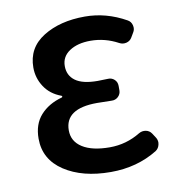

<svg xmlns="http://www.w3.org/2000/svg" viewBox="-69 -627 651 703"><g transform="rotate(-10 256.0 -275.5)"><path d="M288.1 12.7Q182.6 12.7 115.2 -31.7Q47.9 -76.2 47.9 -153.3Q47.9 -207 77.6 -240.2Q107.4 -273.4 157.2 -287.1Q160.2 -288.1 160.2 -290.5Q160.2 -293 157.2 -293.9Q117.2 -308.6 95.7 -341.3Q74.2 -374 74.2 -413.1Q74.2 -486.3 136.7 -525.4Q199.2 -564.5 292 -564.5Q371.1 -564.5 444.3 -523.4Q457 -516.6 460.4 -502Q463.9 -487.3 456.1 -475.6L446.3 -459Q439.5 -447.3 425.8 -443.8Q412.1 -440.4 399.4 -447.3Q350.6 -473.6 296.9 -473.6Q249 -473.6 218.8 -453.6Q188.5 -433.6 188.5 -398.4Q188.5 -363.3 215.3 -343.8Q242.2 -324.2 297.9 -324.2Q313.5 -324.2 335.9 -325.2Q349.6 -326.2 359.9 -316.9Q370.1 -307.6 370.1 -293V-276.4Q370.1 -262.7 359.9 -252.9Q349.6 -243.2 335 -244.1Q306.6 -245.1 281.2 -245.1Q162.1 -245.1 162.1 -164.1Q162.1 -123 198.2 -100.1Q234.4 -77.1 299.8 -77.1Q361.3 -77.1 414.1 -109.4Q425.8 -116.2 439.5 -113.8Q453.1 -111.3 460.9 -99.6L471.7 -83Q477.5 -74.2 477.5 -63.5Q477.5 -60.5 476.6 -56.6Q473.6 -42 461.9 -34.2Q385.7 12.7 288.1 12.7Z"/></g></svg>

Font: Gen Jyuu GothicL Medium
Style: Regular
Weight: 500
Designer: [Source Han Sans]
Ryoko NISHIZUKA  (kana & ideographs); Paul D. Hunt (Latin, Greek & Cyrillic); Wenlong ZHANG  (bopomofo
Version: Version 1.002.20150607